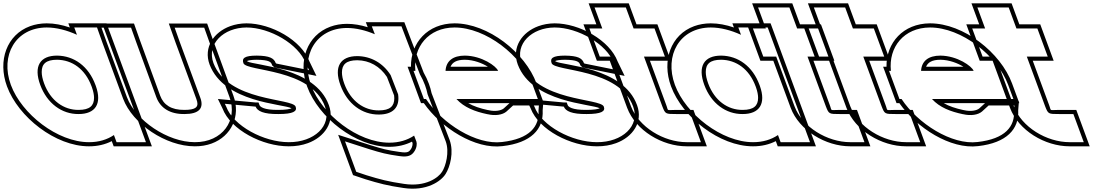

<svg xmlns="http://www.w3.org/2000/svg" viewBox="-198 -794 6604 1160"><path d="M-132.4 -281C-198 -459 -104.3 -627 83.9 -628C142.6 -628 205.8 -611.6 266.9 -583.8L250.7 -628H428.2L459.5 -543L554.8 -284.5L556.1 -281L652.4 -20L683.7 65H506.2L490.3 21.9C449.8 49.3 398.7 65.3 339.5 65C149.7 65 -67.5 -105 -132.4 -281ZM45.1 -281C86.4 -169 175.9 -104 276.8 -105C377.4 -105 420 -165.8 380.8 -275.2L378.6 -281C337 -394 249.3 -457 146.6 -458C44.2 -458 3.5 -394 45.1 -281ZM-155.8 -272.3C-87.3 -86.6 136.8 90 339.4 90C390.9 90.3 437.6 78.8 477.2 58.7L488.8 90H719.6L445.6 -653H214.8L224.1 -627.8C176.6 -644 129.9 -653 83.8 -653C47.3 -652.8 13.9 -646.8 -16.3 -635.8C-156.7 -584.4 -213.3 -428.2 -155.8 -272.3ZM68.6 -289.7C58.5 -317 54 -340.3 54 -359C53.8 -407.3 79.6 -433 146.5 -433C237.9 -432.1 316.5 -377.1 355.2 -272.3L357.3 -266.6C366.2 -241.7 370.2 -220 370.2 -202.9C370.2 -155.4 344.2 -130 276.7 -130C187.4 -129.1 106.9 -185.8 68.6 -289.7Z M445 -543 415 -627H593.8L624 -542L746.4 -207C770.8 -141 829.2 -104 916.3 -105C1004.8 -105 1036.8 -140 1011.3 -206L1010.9 -207L887 -543L857.2 -627H1035.8L1066.2 -542L1188.7 -207C1240 -68 1146.1 66 979 65C814.5 65 621.9 -66 569.3 -206L568.9 -207ZM421.5 -534.5 545.9 -197.3C602.9 -45.5 803.6 90 978.9 90C1015.8 90.2 1050.2 84.3 1080.7 73.1C1199.8 29.6 1257.5 -92.8 1212.2 -215.6L1089.7 -550.5L1053.4 -652H821.8L863.5 -534.5L987.9 -197.2C992.9 -184.3 994.7 -174.4 994.8 -166.9C994.9 -147.8 983.4 -130 916.1 -130C836.5 -129.1 790.1 -160.8 769.9 -215.6L647.5 -550.5L611.5 -652H379.6Z M1648.4 -413 1669.3 -370 1471.4 -410 1467.9 -413C1456.9 -443 1429.9 -457 1353.6 -458C1278.8 -458 1261.8 -442 1272.8 -412C1291.6 -361 1681.9 -382 1765.4 -150C1808.2 -34 1699.8 66 1546.5 65C1395.8 65 1211.8 -33 1168.6 -150L1160.4 -167L1344.1 -150H1346.4C1356.4 -123 1394.4 -104 1483.8 -105C1574.6 -105 1598.3 -122 1588.3 -149L1587.9 -150C1568.8 -202 1179.9 -179 1091.6 -413C1049.2 -528 1152.1 -627 1290.9 -628C1432.4 -628 1606.4 -527 1648.4 -413ZM1671.5 -422.8C1623 -550.8 1440.9 -653 1290.8 -653C1255.4 -652.7 1222.2 -646.7 1192.1 -635.7C1094.6 -600 1029.8 -508.4 1068.2 -404.3C1155.5 -173.1 1512.7 -167.3 1563.7 -139.8C1554.5 -135.1 1529 -130 1483.6 -130C1394.2 -129 1373.2 -149.8 1369.9 -158.7L1363.9 -175H1345.3L1118.5 -196L1145.6 -140.2C1195.6 -8.3 1388.7 90 1546.4 90C1588.3 90.3 1627.7 83.5 1662.3 70.8C1762.2 34.2 1826.7 -56.2 1788.9 -158.6C1705.5 -390.3 1336.6 -397.7 1295.4 -423.3C1295.1 -424.5 1295 -425.1 1294.9 -425.4C1300.5 -428.5 1319.5 -433 1353.4 -433C1428.8 -432 1439 -419.2 1444.5 -404.3L1446.7 -398.4L1459.8 -386.8L1713.8 -335.5Z M1681.4 -279C1616.1 -456 1709.8 -624 1898 -625C1952.1 -625 2010.1 -611.1 2066.7 -587.1L2048.4 -635H2227.6L2259.6 -551L2339 -344.8C2351.4 -323.1 2361.8 -301.1 2369.9 -279C2376.6 -260.6 2381.8 -242.3 2385.4 -224.2L2494.5 59L2494.9 60C2518.5 124 2495.2 210 2472.7 244C2451.8 278 2374.7 337 2243.1 317C2147.1 303 2098.6 290 2016.9 265L1954.2 244L1886.4 60L2032.3 107C2107.4 130 2135.7 138 2214.5 149H2215.6C2265.7 157 2288.9 145 2303.8 123C2320.6 100 2322.2 73 2317.7 61L2303.9 25.3C2263.5 52.5 2212.5 68.3 2153.6 68C1963.8 68 1746.6 -102 1681.4 -279ZM1858.9 -279C1900.5 -166 1990.1 -101 2090.9 -102C2175.3 -102 2218.9 -144.9 2207.3 -223.9L2162.1 -340.4C2115.3 -413.8 2042.8 -454.2 1960.7 -455C1858.4 -455 1817.6 -391 1858.9 -279ZM1657.9 -270.3C1726.7 -83.7 1950.8 93 2153.5 93C2204.9 93.3 2252.6 81.5 2291.2 61.7L2294.3 69.7C2295.3 72.7 2295.5 92 2283.4 108.6C2274.1 122.3 2264.5 131.5 2219.6 124.3L2217.6 124H2216.2C2138.5 113.1 2114.4 106 2039.7 83.1L1845.1 20.5L1934.9 263.9L2009.3 288.8C2091.8 314.1 2142.4 327.6 2239.4 341.7C2379.9 363.1 2466.9 300.6 2493.8 257.5C2520.7 216.1 2545.7 125.7 2518.3 51.3L2517.9 50.2L2409.5 -231.3C2405.2 -251.8 2400.3 -268.6 2393.3 -287.6C2385 -310.5 2373.6 -334.5 2361.6 -355.5L2282.9 -559.9L2244.8 -660H2012.1L2023.8 -629.5C1980.9 -642.8 1939.4 -650 1897.9 -650C1861.4 -649.8 1827.9 -643.8 1797.7 -632.7C1657.4 -581.3 1600.7 -425.4 1657.9 -270.3ZM1882.3 -287.6C1872.4 -314.5 1868 -337.4 1867.9 -355.8C1867.7 -404.1 1893.5 -430 1960.6 -430C2033.5 -429.3 2097.4 -393.7 2139.8 -329L2183 -217.5C2183.9 -210.2 2184.1 -206 2184.2 -200.5C2184.4 -152.4 2158.4 -127 2090.8 -127C2001.5 -126.1 1921 -182.7 1882.3 -287.6Z M2493.8 -366H2811.3C2801 -394 2713.3 -457 2610.6 -458C2538.5 -458 2497.1 -425.5 2493.8 -366ZM2375.7 -196H2363L2331.6 -281L2300.3 -366H2311.5C2296.4 -509.5 2390 -627.2 2547.9 -628C2737.7 -628 2954.8 -458 3020.1 -281L3051.5 -196H2966.5H2559.5C2606 -144.9 2671 -119.9 2746.9 -104H2748C2794.7 -93 2838.1 -100 2861.7 -120L2902.2 -157H3057.9L3055.5 -128C3062.1 -29 3001.9 45 2835.3 64C2678.9 83.4 2473.5 -47.4 2375.7 -196ZM2524.2 -391C2534.5 -416.4 2559.4 -433 2610.5 -433C2664.5 -432.5 2716.6 -411.7 2749.4 -391ZM3083.3 -182 3043.6 -289.6C2974.7 -476.3 2750.8 -653 2547.8 -653C2385.3 -652.1 2282.8 -535.2 2284.9 -391H2264.4L2345.5 -171H2362.5C2467.7 -20.6 2671.8 109.4 2838.3 88.8C3011 69.1 3086.9 -13.8 3080.6 -127.8L3084 -171H3087.3L3084.6 -178.3L3084.9 -182ZM2880.4 -171 2845.3 -138.8C2830.3 -126.4 2795.2 -118.6 2753.8 -128.3L2751 -129H2749.5C2703.1 -138.9 2662.8 -152.3 2630.5 -171Z M3510.4 -413 3531.3 -370 3333.4 -410 3329.9 -413C3318.9 -443 3291.9 -457 3215.6 -458C3140.8 -458 3123.8 -442 3134.8 -412C3153.6 -361 3543.9 -382 3627.4 -150C3670.2 -34 3561.8 66 3408.5 65C3257.8 65 3073.8 -33 3030.6 -150L3022.4 -167L3206.1 -150H3208.4C3218.4 -123 3256.4 -104 3345.8 -105C3436.6 -105 3460.3 -122 3450.3 -149L3449.9 -150C3430.8 -202 3041.9 -179 2953.6 -413C2911.2 -528 3014.1 -627 3152.9 -628C3294.4 -628 3468.4 -527 3510.4 -413ZM3533.5 -422.8C3485 -550.8 3302.9 -653 3152.8 -653C3117.4 -652.7 3084.2 -646.7 3054.1 -635.7C2956.6 -600 2891.8 -508.4 2930.2 -404.3C3017.5 -173.1 3374.7 -167.3 3425.7 -139.8C3416.5 -135.1 3391 -130 3345.6 -130C3256.2 -129 3235.2 -149.8 3231.9 -158.7L3225.9 -175H3207.3L2980.5 -196L3007.6 -140.2C3057.6 -8.3 3250.7 90 3408.4 90C3450.3 90.3 3489.7 83.5 3524.3 70.8C3624.2 34.2 3688.7 -56.2 3650.9 -158.6C3567.5 -390.3 3198.6 -397.7 3157.4 -423.3C3157.1 -424.5 3157 -425.1 3156.9 -425.4C3162.5 -428.5 3181.5 -433 3215.4 -433C3290.8 -432 3301 -419.2 3306.5 -404.3L3308.7 -398.4L3321.8 -386.8L3575.8 -335.5Z M3692.7 -452 3803.3 -152C3821.8 -105 3821.8 -105 3889 -105H3974L4036.7 65H3951.7C3810.9 65 3661.2 -27 3614.5 -151L3614.1 -152L3503.5 -452H3425.5L3362.8 -622H3440.8L3425.3 -664L3394 -749H3583.2L3614.5 -664L3630 -622H3671.4H3756.4L3819.1 -452H3734.1ZM3728.6 -427H3854.9L3773.8 -647H3647.4L3600.6 -774H3358.1L3405 -647H3327L3408.1 -427H3486.1L3591.1 -142.3C3642.4 -6.2 3801.4 90 3951.7 90H4072.6L3991.5 -130H3889C3822.6 -130 3843 -119.6 3826.7 -160.9Z M3879.6 -281C3814 -459 3907.7 -627 4095.9 -628C4154.6 -628 4217.8 -611.6 4278.9 -583.8L4262.7 -628H4440.2L4471.5 -543L4566.8 -284.5L4568.1 -281L4664.4 -20L4695.7 65H4518.2L4502.3 21.9C4461.8 49.3 4410.7 65.3 4351.5 65C4161.7 65 3944.5 -105 3879.6 -281ZM4057.1 -281C4098.4 -169 4187.9 -104 4288.8 -105C4389.4 -105 4432 -165.8 4392.8 -275.2L4390.6 -281C4349 -394 4261.3 -457 4158.6 -458C4056.2 -458 4015.5 -394 4057.1 -281ZM3856.2 -272.3C3924.7 -86.6 4148.8 90 4351.4 90C4402.9 90.3 4449.6 78.8 4489.2 58.7L4500.8 90H4731.6L4457.6 -653H4226.8L4236.1 -627.8C4188.6 -644 4141.9 -653 4095.8 -653C4059.3 -652.8 4025.9 -646.8 3995.7 -635.8C3855.3 -584.4 3798.7 -428.2 3856.2 -272.3ZM4080.6 -289.7C4070.5 -317 4066 -340.3 4066 -359C4065.8 -407.3 4091.6 -433 4158.5 -433C4249.9 -432.1 4328.5 -377.1 4367.2 -272.3L4369.3 -266.6C4378.2 -241.7 4382.2 -220 4382.2 -202.9C4382.2 -155.4 4356.2 -130 4288.7 -130C4199.4 -129.1 4118.9 -185.8 4080.6 -289.7Z M4680.7 -452 4791.3 -152C4809.8 -105 4809.8 -105 4877 -105H4962L5024.7 65H4939.7C4798.9 65 4649.2 -27 4602.5 -151L4602.1 -152L4491.5 -452H4413.5L4350.8 -622H4428.8L4413.3 -664L4382 -749H4571.2L4602.5 -664L4618 -622H4659.4H4744.4L4807.1 -452H4722.1ZM4716.6 -427H4842.9L4761.8 -647H4635.4L4588.6 -774H4346.1L4393 -647H4315L4396.1 -427H4474.1L4579.1 -142.3C4630.4 -6.2 4789.4 90 4939.7 90H5060.6L4979.5 -130H4877C4810.6 -130 4831 -119.6 4814.7 -160.9Z M5017.7 -452 5128.3 -152C5146.8 -105 5146.8 -105 5214 -105H5299L5361.7 65H5276.7C5135.9 65 4986.2 -27 4939.5 -151L4939.1 -152L4828.5 -452H4750.5L4687.8 -622H4765.8L4750.3 -664L4719 -749H4908.2L4939.5 -664L4955 -622H4996.4H5081.4L5144.1 -452H5059.1ZM5053.6 -427H5179.9L5098.8 -647H4972.4L4925.6 -774H4683.1L4730 -647H4652L4733.1 -427H4811.1L4916.1 -142.3C4967.4 -6.2 5126.4 90 5276.7 90H5397.6L5316.5 -130H5214C5147.6 -130 5168 -119.6 5151.7 -160.9Z M5366.8 -366H5684.3C5674 -394 5586.3 -457 5483.6 -458C5411.5 -458 5370.1 -425.5 5366.8 -366ZM5248.7 -196H5236L5204.6 -281L5173.3 -366H5184.5C5169.4 -509.5 5263 -627.2 5420.9 -628C5610.7 -628 5827.8 -458 5893.1 -281L5924.5 -196H5839.5H5432.5C5479 -144.9 5544 -119.9 5619.9 -104H5621C5667.7 -93 5711.1 -100 5734.7 -120L5775.2 -157H5930.9L5928.5 -128C5935.1 -29 5874.9 45 5708.3 64C5551.9 83.4 5346.5 -47.4 5248.7 -196ZM5397.2 -391C5407.5 -416.4 5432.4 -433 5483.5 -433C5537.5 -432.5 5589.6 -411.7 5622.4 -391ZM5956.3 -182 5916.6 -289.6C5847.7 -476.3 5623.8 -653 5420.8 -653C5258.3 -652.1 5155.8 -535.2 5157.9 -391H5137.4L5218.5 -171H5235.5C5340.7 -20.6 5544.8 109.4 5711.3 88.8C5884 69.1 5959.9 -13.8 5953.6 -127.8L5957 -171H5960.3L5957.6 -178.3L5957.9 -182ZM5753.4 -171 5718.3 -138.8C5703.3 -126.4 5668.2 -118.6 5626.8 -128.3L5624 -129H5622.5C5576.1 -138.9 5535.8 -152.3 5503.5 -171Z M6005.7 -452 6116.3 -152C6134.8 -105 6134.8 -105 6202 -105H6287L6349.7 65H6264.7C6123.9 65 5974.2 -27 5927.5 -151L5927.1 -152L5816.5 -452H5738.5L5675.8 -622H5753.8L5738.3 -664L5707 -749H5896.2L5927.5 -664L5943 -622H5984.4H6069.4L6132.1 -452H6047.1ZM6041.6 -427H6167.9L6086.8 -647H5960.4L5913.6 -774H5671.1L5718 -647H5640L5721.1 -427H5799.1L5904.1 -142.3C5955.4 -6.2 6114.4 90 6264.7 90H6385.6L6304.5 -130H6202C6135.6 -130 6156 -119.6 6139.7 -160.9Z"/></svg>

Font: Nordica Plus
Style: NordicaClassicBkExtOpOblOl
Weight: 900
Version: Version 1.01